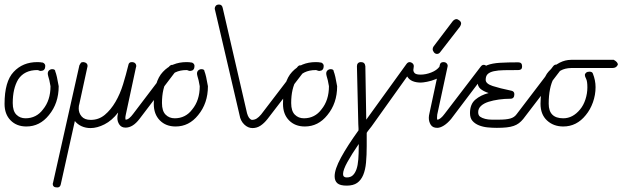

<svg xmlns="http://www.w3.org/2000/svg" viewBox="-20 -570 2736 844"><path d="M168 -295Q179 -290 179 -280Q179 -270 174.5 -264.5Q170 -259 163 -259Q161 -258 160 -258Q157 -258 154 -259Q148 -262 144 -262Q87 -262 60 -221Q36 -181 36 -117Q36 -82 52 -66Q68 -50 92 -50Q116 -50 135.5 -60Q155 -70 169 -89Q202 -129 202 -191L197 -217Q194 -228 192 -235Q190 -242 190 -248Q190 -254 194 -259Q201 -266 209 -266Q223 -266 223 -256Q230 -239 238 -191Q238 -116 195 -64Q155 -14 96 -14Q53 -14 26.5 -41Q0 -68 0 -113Q0 -212 40 -254Q80 -297 144 -297Q144 -297 145 -297Q157 -297 166 -295Z M723 -277Q730 -285 737 -285Q744 -285 750 -279Q756 -273 756 -266Q756 -260 752 -256L593 -47Q564 -9 532 -9Q514 -9 505 -22Q496 -35 496 -51Q496 -55 496.5 -60.5Q497 -66 499 -73V-75Q472 -40 439.5 -23.5Q407 -7 378 -7Q357 -7 339 -15Q321 -23 309 -38L247 241Q244 254 232 254Q221 254 216.5 250Q212 246 212 240Q212 234 213 234L329 -283Q332 -289 335 -293Q338 -297 345 -297H348Q365 -294 365 -280Q365 -279 364.5 -277.5Q364 -276 364 -275L329 -114Q326 -106 326 -93Q326 -73 339 -58Q352 -43 379 -43Q414 -43 440.5 -65Q467 -87 487.5 -122Q508 -157 521 -199.5Q534 -242 544 -283Q546 -297 559 -297Q569 -297 574 -292Q579 -287 579 -279Q579 -278 578 -275Q577 -272 577 -271L533 -66Q531 -57 531 -51Q531 -48 532 -44Q540 -44 548.5 -51Q557 -58 565 -69Z M824 -295Q835 -290 835 -280Q835 -270 830.5 -264.5Q826 -259 819 -259Q817 -258 816 -258Q813 -258 810 -259Q804 -262 800 -262Q743 -262 716 -221Q692 -181 692 -117Q692 -82 708 -66Q724 -50 748 -50Q772 -50 791.5 -60Q811 -70 825 -89Q858 -129 858 -191L853 -217Q850 -228 848 -235Q846 -242 846 -248Q846 -254 850 -259Q857 -266 865 -266Q879 -266 879 -256Q886 -239 894 -191Q894 -116 851 -64Q811 -14 752 -14Q709 -14 682.5 -41Q656 -68 656 -113Q656 -212 696 -254Q736 -297 800 -297Q800 -297 801 -297Q813 -297 822 -295Z M925 -527Q924 -529 924 -533Q924 -539 928.5 -544.5Q933 -550 943 -550Q956 -550 959 -535L1066 -72Q1073 -47 1087 -43Q1099 -43 1108.5 -49Q1118 -55 1128 -67L1287 -275Q1293 -283 1300 -283Q1306 -283 1313 -277.5Q1320 -272 1320 -266Q1320 -259 1315 -254L1156 -47Q1141 -28 1125 -17.5Q1109 -7 1090 -7Q1070 -7 1053.5 -23Q1037 -39 1033 -64Z M1392 -295Q1403 -290 1403 -280Q1403 -270 1398.5 -264.5Q1394 -259 1387 -259Q1385 -258 1384 -258Q1381 -258 1378 -259Q1372 -262 1368 -262Q1311 -262 1284 -221Q1260 -181 1260 -117Q1260 -82 1276 -66Q1292 -50 1316 -50Q1340 -50 1359.5 -60Q1379 -70 1393 -89Q1426 -129 1426 -191L1421 -217Q1418 -228 1416 -235Q1414 -242 1414 -248Q1414 -254 1418 -259Q1425 -266 1433 -266Q1447 -266 1447 -256Q1454 -239 1462 -191Q1462 -116 1419 -64Q1379 -14 1320 -14Q1277 -14 1250.5 -41Q1224 -68 1224 -113Q1224 -212 1264 -254Q1304 -297 1368 -297Q1368 -297 1369 -297Q1381 -297 1390 -295Z M1549 -279Q1549 -287 1553.5 -292Q1558 -297 1567 -297Q1584 -297 1586 -279L1590 -44L1767 -289Q1773 -297 1781 -297Q1787 -297 1793 -292Q1799 -287 1799 -279Q1799 -275 1798 -270.5Q1797 -266 1797 -263Q1797 -254 1803.5 -248Q1810 -242 1829 -242Q1852 -242 1876 -251.5Q1900 -261 1912 -277Q1919 -285 1925 -285Q1931 -285 1937.5 -279Q1944 -273 1944 -267Q1944 -253 1929.5 -241.5Q1915 -230 1895.5 -222Q1876 -214 1857 -210.5Q1838 -207 1830 -207Q1809 -207 1793.5 -213.5Q1778 -220 1770 -234L1613 -14Q1608 -7 1602 0Q1596 7 1592 14Q1592 30 1592 45Q1592 60 1592 72Q1592 112 1589 144.5Q1586 177 1576.5 199.5Q1567 222 1550 234Q1533 246 1504 246Q1475 246 1463 235.5Q1451 225 1451 205Q1451 174 1479 122.5Q1507 71 1556 3V-6Q1556 -10 1555.5 -15Q1555 -20 1555 -25ZM1557 63Q1526 108 1507 142.5Q1488 177 1488 195Q1488 210 1504 210Q1521 210 1531 200.5Q1541 191 1547 174Q1553 157 1555 131Q1557 105 1557 72Z M1913 -283Q1915 -297 1929 -297Q1938 -297 1943 -292Q1948 -287 1948 -280Q1948 -279 1947.5 -277.5Q1947 -276 1947 -275L1902 -66Q1901 -57 1901 -51Q1901 -48 1902 -44Q1909 -44 1917.5 -51Q1926 -58 1934 -69L2093 -277Q2099 -285 2106 -285Q2113 -285 2119.5 -279Q2126 -273 2126 -266Q2126 -260 2121 -256L1963 -47Q1947 -28 1931 -18Q1915 -8 1902 -8Q1882 -8 1873.5 -21.5Q1865 -35 1865 -52Q1865 -61 1868 -73ZM1916 -342Q1910 -333 1901 -333Q1893 -333 1887.5 -340Q1882 -347 1882 -354Q1882 -360 1886 -366L1971 -478Q1975 -482 1979 -484Q1983 -486 1986 -486Q1992 -486 1999.5 -480Q2007 -474 2007 -467Q2007 -461 2002 -453Z M2258 -296Q2275 -296 2275 -279Q2275 -269 2270.5 -265.5Q2266 -262 2258 -262Q2222 -262 2195.5 -261.5Q2169 -261 2151 -257Q2133 -253 2124 -244.5Q2115 -236 2115 -219Q2115 -202 2145.5 -192Q2176 -182 2229 -171Q2241 -168 2241 -156Q2241 -136 2224 -136Q2198 -136 2173 -132.5Q2148 -129 2127.5 -122.5Q2107 -116 2094.5 -104.5Q2082 -93 2082 -77Q2082 -63 2090.5 -57Q2099 -51 2112.5 -47.5Q2126 -44 2142 -44Q2158 -44 2173 -44Q2205 -44 2223 -49Q2241 -54 2251 -68L2411 -278Q2417 -286 2424 -286Q2431 -286 2437.5 -280Q2444 -274 2444 -267Q2444 -260 2440 -256L2280 -47Q2271 -36 2261 -28.5Q2251 -21 2238 -16.5Q2225 -12 2207 -10Q2189 -8 2164 -8Q2144 -8 2123.5 -10Q2103 -12 2085.5 -19Q2068 -26 2057 -38.5Q2046 -51 2046 -73Q2046 -112 2069.5 -132Q2093 -152 2128 -161Q2104 -169 2091.5 -180Q2079 -191 2079 -213Q2079 -243 2089.5 -259Q2100 -275 2122 -283.5Q2144 -292 2178 -294Q2212 -296 2258 -296Z M2571 -255Q2583 -255 2586 -247Q2598 -217 2598 -187Q2598 -153 2586.5 -120.5Q2575 -88 2555 -64Q2515 -14 2456 -14Q2413 -14 2384.5 -40.5Q2356 -67 2356 -114Q2358 -220 2392 -256Q2438 -307 2491 -307H2678Q2696 -297 2696 -286Q2690 -271 2672 -271H2491Q2436 -270 2415 -228Q2392 -185 2392 -114Q2392 -50 2456 -50Q2498 -50 2530 -89Q2545 -107 2553.5 -133Q2562 -159 2562 -186Q2562 -213 2556.5 -223.5Q2551 -234 2551 -240Q2551 -246 2556.5 -250.5Q2562 -255 2571 -255Z"/></svg>

Font: Gruenewald VA
Style: Regular
Weight: 400
Designer: Peter Wiegel
Foundry: Peter Wiegel, nach dem Schriftentwurf von Dr. H. Gr¸newald
Version: Version 0.007